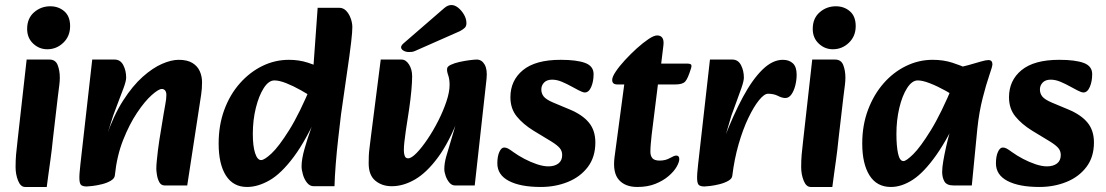

<svg xmlns="http://www.w3.org/2000/svg" viewBox="-20 -728 4400 764"><path d="M80 16Q62 16 52 -9Q42 -34 42 -63Q42 -91 44 -113.5Q46 -136 50 -170L86 -491H177Q201 -491 209.5 -469Q218 -447 218 -419Q218 -405 216 -389.5Q214 -374 210 -342L191 -179Q186 -129 181 -94Q176 -59 172.5 -33Q169 -7 166 16ZM168 -532Q136 -532 112 -554.5Q88 -577 88 -613Q88 -655 115.5 -679Q143 -703 180 -703Q213 -703 236 -683Q259 -663 259 -624Q259 -584 232 -558Q205 -532 168 -532Z M636 10Q621 10 614 -3Q607 -16 604.5 -32Q602 -48 602 -56Q602 -70 604 -89.5Q606 -109 608.5 -130.5Q611 -152 614 -170L631 -274Q634 -294 638 -314Q642 -334 642 -350Q642 -362 637 -368Q632 -374 624 -374Q611 -374 583.5 -349.5Q556 -325 525.5 -279.5Q495 -234 470 -171Q445 -108 437 -30L402 -182Q432 -269 470 -328Q508 -387 548 -422.5Q588 -458 625 -474Q662 -490 691 -490Q725 -490 745.5 -477.5Q766 -465 775 -444.5Q784 -424 784 -401Q784 -375 780.5 -352Q777 -329 773 -303L725 10ZM325 14Q312 14 304.5 9.5Q297 5 296 -14Q295 -33 300 -75L347 -491H436Q459 -491 470.5 -469Q482 -447 482 -419Q482 -406 472 -378.5Q462 -351 450 -320.5Q438 -290 430 -267L404 -185L453 -191L437 -30Q436 -18 421 -9Q406 0 385.5 5Q365 10 348 12Q331 14 325 14Z M963 16Q908 16 879 -29.5Q850 -75 850 -157Q850 -230 872.5 -291Q895 -352 934.5 -396.5Q974 -441 1024 -465.5Q1074 -490 1130 -490Q1170 -490 1205.5 -478.5Q1241 -467 1266 -455L1236 -333Q1209 -351 1178 -368.5Q1147 -386 1119 -397Q1091 -408 1072 -408Q1049 -408 1029.5 -377.5Q1010 -347 998 -298.5Q986 -250 986 -195Q986 -147 995 -119Q1004 -91 1019 -91Q1032 -91 1060.5 -117.5Q1089 -144 1130.5 -210Q1172 -276 1221 -394L1252 -291Q1199 -171 1149 -104Q1099 -37 1052.5 -10.5Q1006 16 963 16ZM1228 13Q1213 13 1202 -0.5Q1191 -14 1185.5 -33Q1180 -52 1180 -66Q1180 -94 1191.5 -135Q1203 -176 1220 -223L1237 -272L1200 -311L1211 -416L1225 -433L1244 -697H1330Q1346 -697 1357.5 -685Q1369 -673 1375.5 -655Q1382 -637 1382 -620Q1382 -611 1381 -597.5Q1380 -584 1377.5 -562Q1375 -540 1370 -503L1337 -273Q1332 -231 1326 -178.5Q1320 -126 1316 -75.5Q1312 -25 1311 13Z M1539 13Q1500 13 1473.5 -9Q1447 -31 1447 -78Q1447 -93 1447.5 -107Q1448 -121 1450.5 -140.5Q1453 -160 1457 -193L1495 -491H1578Q1595 -491 1607.5 -471.5Q1620 -452 1620 -424Q1620 -403 1617 -369Q1614 -335 1608 -294L1595 -209Q1591 -181 1589 -162.5Q1587 -144 1587 -130Q1587 -117 1590.5 -107.5Q1594 -98 1604 -98Q1617 -98 1637.5 -119Q1658 -140 1681 -174Q1704 -208 1724 -247.5Q1744 -287 1756.5 -324.5Q1769 -362 1769 -390Q1769 -413 1763.5 -428.5Q1758 -444 1759 -454Q1759 -463 1773.5 -470Q1788 -477 1808.5 -481.5Q1829 -486 1848.5 -488.5Q1868 -491 1877 -491Q1897 -491 1908.5 -471Q1920 -451 1916 -414L1869 10H1791Q1778 10 1768.5 -1Q1759 -12 1753.5 -27.5Q1748 -43 1748 -55Q1748 -78 1755.5 -105Q1763 -132 1776 -174Q1789 -216 1807 -282V-265Q1768 -163 1723 -102Q1678 -41 1631.5 -14Q1585 13 1539 13ZM1584 -554Q1576 -546 1576 -540Q1576 -532 1585.5 -526.5Q1595 -521 1606 -521Q1613 -521 1618.5 -521.5Q1624 -522 1631 -525L1810 -604Q1823 -611 1829.5 -617.5Q1836 -624 1836 -636Q1836 -653 1826.5 -669.5Q1817 -686 1803.5 -697Q1790 -708 1776 -708Q1762 -708 1748 -696Z M2132 16Q2051 16 2005 -8Q1959 -32 1959 -78Q1959 -106 1967 -123.5Q1975 -141 1986 -141Q1994 -141 2001.5 -137Q2009 -133 2024 -122Q2042 -109 2066.5 -96Q2091 -83 2116.5 -74.5Q2142 -66 2162 -66Q2187 -66 2202 -77.5Q2217 -89 2217 -111Q2217 -127 2207.5 -138.5Q2198 -150 2174 -165L2103 -208Q2061 -234 2036 -265Q2011 -296 2011 -341Q2011 -408 2061 -449Q2111 -490 2211 -490Q2275 -490 2308.5 -477.5Q2342 -465 2342 -433Q2342 -404 2332.5 -382Q2323 -360 2307 -360Q2302 -360 2295 -363Q2288 -366 2282 -369Q2272 -374 2254 -384Q2236 -394 2216 -402.5Q2196 -411 2177 -411Q2156 -411 2145 -399.5Q2134 -388 2134 -372Q2134 -356 2143.5 -344Q2153 -332 2181 -320L2248 -292Q2298 -271 2323.5 -240Q2349 -209 2349 -161Q2349 -103 2319 -63.5Q2289 -24 2239.5 -4Q2190 16 2132 16Z M2516 16Q2468 16 2443 -12Q2418 -40 2425 -100L2464 -392H2436Q2416 -392 2416 -410Q2416 -422 2430 -443Q2444 -464 2467 -489Q2490 -514 2514.5 -536Q2539 -558 2560.5 -572.5Q2582 -587 2595 -587Q2609 -587 2615.5 -577.5Q2622 -568 2620 -549L2611 -475H2713Q2728 -475 2730.5 -470Q2733 -465 2729 -454Q2717 -415 2706.5 -403.5Q2696 -392 2668 -392H2598L2573 -191Q2571 -172 2569.5 -155Q2568 -138 2568 -124Q2568 -108 2576 -98.5Q2584 -89 2605 -89Q2628 -89 2645.5 -99Q2663 -109 2671 -109Q2683 -109 2683 -95Q2683 -83 2672.5 -64.5Q2662 -46 2640.5 -27.5Q2619 -9 2588 3.5Q2557 16 2516 16Z M2894 -29 2861 -175Q2898 -271 2936 -341.5Q2974 -412 3014 -451Q3054 -490 3095 -490Q3120 -490 3135 -476Q3150 -462 3150 -431Q3150 -409 3144.5 -387.5Q3139 -366 3129 -352Q3119 -338 3105 -338Q3092 -338 3075.5 -346.5Q3059 -355 3036 -355Q3021 -355 3000 -329Q2979 -303 2957.5 -258Q2936 -213 2919 -154Q2902 -95 2894 -29ZM2783 14Q2770 14 2762.5 9.5Q2755 5 2754 -14Q2753 -33 2758 -75L2805 -491H2894Q2917 -491 2928.5 -469Q2940 -447 2940 -419Q2940 -406 2930.5 -378.5Q2921 -351 2909.5 -320.5Q2898 -290 2890 -267L2866 -185L2911 -191L2894 -29Q2893 -17 2878 -8.5Q2863 0 2843 5Q2823 10 2806 12Q2789 14 2783 14Z M3206 16Q3188 16 3178 -9Q3168 -34 3168 -63Q3168 -91 3170 -113.5Q3172 -136 3176 -170L3212 -491H3303Q3327 -491 3335.5 -469Q3344 -447 3344 -419Q3344 -405 3342 -389.5Q3340 -374 3336 -342L3317 -179Q3312 -129 3307 -94Q3302 -59 3298.5 -33Q3295 -7 3292 16ZM3294 -532Q3262 -532 3238 -554.5Q3214 -577 3214 -613Q3214 -655 3241.5 -679Q3269 -703 3306 -703Q3339 -703 3362 -683Q3385 -663 3385 -624Q3385 -584 3358 -558Q3331 -532 3294 -532Z M3525 16Q3469 16 3440 -30Q3411 -76 3411 -157Q3411 -230 3434 -291Q3457 -352 3496 -396.5Q3535 -441 3585.5 -465.5Q3636 -490 3691 -490Q3734 -490 3769.5 -478.5Q3805 -467 3830 -455L3801 -331Q3775 -349 3742.5 -367Q3710 -385 3680.5 -396.5Q3651 -408 3632 -408Q3609 -408 3589.5 -377.5Q3570 -347 3558.5 -298.5Q3547 -250 3547 -195Q3547 -147 3553.5 -117Q3560 -87 3575 -87Q3586 -87 3614 -114.5Q3642 -142 3683.5 -209Q3725 -276 3774 -394L3809 -301Q3755 -181 3706 -111.5Q3657 -42 3612.5 -13Q3568 16 3525 16ZM3775 10Q3747 10 3738 -6Q3729 -22 3729 -44Q3729 -61 3733.5 -87.5Q3738 -114 3745 -145Q3752 -176 3760 -204L3782 -279L3750 -305L3774 -456Q3806 -461 3834 -469Q3862 -477 3882.5 -483Q3903 -489 3913 -489Q3929 -489 3929 -472Q3929 -464 3916.5 -428Q3904 -392 3890 -337Q3876 -282 3869 -216L3847 10Z M4116 16Q4035 16 3989 -8Q3943 -32 3943 -78Q3943 -106 3951 -123.5Q3959 -141 3970 -141Q3978 -141 3985.5 -137Q3993 -133 4008 -122Q4026 -109 4050.5 -96Q4075 -83 4100.5 -74.5Q4126 -66 4146 -66Q4171 -66 4186 -77.5Q4201 -89 4201 -111Q4201 -127 4191.5 -138.5Q4182 -150 4158 -165L4087 -208Q4045 -234 4020 -265Q3995 -296 3995 -341Q3995 -408 4045 -449Q4095 -490 4195 -490Q4259 -490 4292.5 -477.5Q4326 -465 4326 -433Q4326 -404 4316.5 -382Q4307 -360 4291 -360Q4286 -360 4279 -363Q4272 -366 4266 -369Q4256 -374 4238 -384Q4220 -394 4200 -402.5Q4180 -411 4161 -411Q4140 -411 4129 -399.5Q4118 -388 4118 -372Q4118 -356 4127.5 -344Q4137 -332 4165 -320L4232 -292Q4282 -271 4307.5 -240Q4333 -209 4333 -161Q4333 -103 4303 -63.5Q4273 -24 4223.5 -4Q4174 16 4116 16Z"/></svg>

Font: Alkatra SemiBold
Style: Regular
Weight: 600
Designer: Suman Bhandary
Version: Version 1.100;gftools[0.9.22]